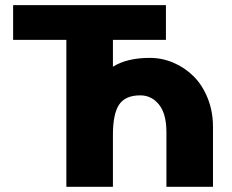

<svg xmlns="http://www.w3.org/2000/svg" viewBox="-20 -723 897 743"><path d="M30.8 -703.1H622.1V-568.8H417V-464.8Q471.2 -499 560.1 -499Q607.4 -499 651.4 -480.2Q695.3 -461.4 729.2 -427.7Q763.2 -394 783.7 -343Q804.2 -292 804.2 -231.9V0H624V-211.9Q624 -282.7 595.2 -318.4Q566.4 -354 522.9 -354Q464.8 -354 440.9 -318.1Q417 -282.2 417 -201.2V0H236.8V-568.8H30.8Z"/></svg>

Font: LT Superior Black
Style: Regular
Weight: 900
Designer: Daniel Lyons
Foundry: LyonsType
Version: Version 2.005